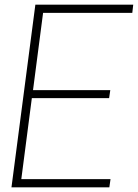

<svg xmlns="http://www.w3.org/2000/svg" viewBox="-20 -800 589 820"><path d="M447 0H29L131 -780H549L545 -745H164L121 -415H451L446 -381H116L71 -35H452Z"/></svg>

Font: Tanohe Sans ExtraLight
Style: Italic
Weight: 200
Designer: Village Type and Design LLC & Cristiano Sobral
Foundry: Cooper Hewitt Smithsonian Design Museum
Version: Version 1.00;September 29, 2021;FontCreator 13.0.0.2655 64-b